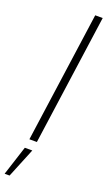

<svg xmlns="http://www.w3.org/2000/svg" viewBox="-235 -783 584 1036"><g transform="rotate(20 57.0 -265.0)"><path d="M11.5 0 116.5 -750H159.5L54.5 0ZM-50.5 220.5 4 51.5H47L-22 220.5Z"/></g></svg>

Font: Urbanist ExtraLight
Style: Italic
Weight: 250
Version: Version 1.303